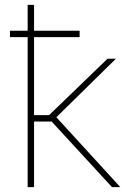

<svg xmlns="http://www.w3.org/2000/svg" viewBox="-20 -770 523 790"><path d="M192.4 -270H120.1V0H93.8V-617.2H21V-643.6H93.8V-750H120.1V-643.6H307.6V-617.2H120.1V-296.4H182.1L422.4 -528.3H457L211.9 -287.6L475.1 0H440.9Z"/></svg>

Font: Roboto Thin
Style: Regular
Weight: 250
Designer: Google
Version: Version 2.134; 2016